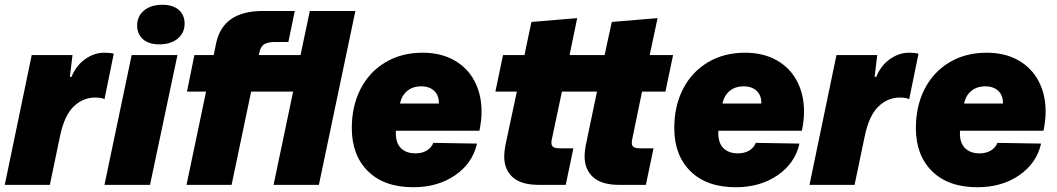

<svg xmlns="http://www.w3.org/2000/svg" viewBox="-22 -775 4431 805"><path d="M111 -544H282L271 -453H278Q297 -500 335 -527Q373 -554 415 -554Q439 -554 455 -550L416 -359Q405 -366 377 -366Q326 -366 287 -328.5Q248 -291 230 -206L187 0H-2Z M530 -544H722L607 0H416ZM553 -668Q553 -707 582 -731Q611 -755 659 -755Q703 -755 727.5 -733.5Q752 -712 752 -676Q752 -637 723 -613Q694 -589 646 -589Q602 -589 577.5 -610.5Q553 -632 553 -668Z M842 -391H762L793 -544H874L884 -593Q912 -729 1080 -729H1214L1187 -599H1132Q1103 -599 1087.5 -590.5Q1072 -582 1067 -560L1063 -544H1238L1277 -729H1468L1315 0H1125L1207 -391H1031L949 0H760Z M1453 -238Q1453 -330 1489.5 -401.5Q1526 -473 1593.5 -513.5Q1661 -554 1750 -554Q1826 -554 1882 -522.5Q1938 -491 1967.5 -435Q1997 -379 1997 -307Q1997 -269 1988 -227H1638Q1635 -180 1657 -156Q1679 -132 1720 -132Q1748 -132 1767.5 -144Q1787 -156 1795 -176L1978 -173Q1959 -90 1886 -40Q1813 10 1711 10Q1589 10 1521 -57Q1453 -124 1453 -238ZM1818 -341Q1819 -374 1799 -393.5Q1779 -413 1744 -413Q1708 -413 1685 -393.5Q1662 -374 1655 -341Z M2092 -120Q2092 -139 2097 -166L2145 -391H2055L2087 -544H2177L2206 -683L2398 -699L2366 -544H2513L2543 -683L2735 -699L2702 -544H2800L2768 -391H2670L2628 -188Q2627 -184 2627 -176Q2627 -163 2636 -158Q2645 -153 2664 -153H2718L2686 0H2573Q2501 0 2465 -32Q2429 -64 2429 -121Q2429 -139 2434 -166L2481 -391H2334L2291 -188Q2290 -184 2290 -177Q2290 -163 2299 -158Q2308 -153 2327 -153H2382L2350 0H2236Q2164 0 2128 -31.5Q2092 -63 2092 -120Z M2805 -238Q2805 -330 2841.5 -401.5Q2878 -473 2945.5 -513.5Q3013 -554 3102 -554Q3178 -554 3234 -522.5Q3290 -491 3319.5 -435Q3349 -379 3349 -307Q3349 -269 3340 -227H2990Q2987 -180 3009 -156Q3031 -132 3072 -132Q3100 -132 3119.5 -144Q3139 -156 3147 -176L3330 -173Q3311 -90 3238 -40Q3165 10 3063 10Q2941 10 2873 -57Q2805 -124 2805 -238ZM3170 -341Q3171 -374 3151 -393.5Q3131 -413 3096 -413Q3060 -413 3037 -393.5Q3014 -374 3007 -341Z M3485 -544H3656L3645 -453H3652Q3671 -500 3709 -527Q3747 -554 3789 -554Q3813 -554 3829 -550L3790 -359Q3779 -366 3751 -366Q3700 -366 3661 -328.5Q3622 -291 3604 -206L3561 0H3372Z M3818 -238Q3818 -330 3854.5 -401.5Q3891 -473 3958.5 -513.5Q4026 -554 4115 -554Q4191 -554 4247 -522.5Q4303 -491 4332.5 -435Q4362 -379 4362 -307Q4362 -269 4353 -227H4003Q4000 -180 4022 -156Q4044 -132 4085 -132Q4113 -132 4132.5 -144Q4152 -156 4160 -176L4343 -173Q4324 -90 4251 -40Q4178 10 4076 10Q3954 10 3886 -57Q3818 -124 3818 -238ZM4183 -341Q4184 -374 4164 -393.5Q4144 -413 4109 -413Q4073 -413 4050 -393.5Q4027 -374 4020 -341Z"/></svg>

Font: Mona Sans Black
Style: Italic
Weight: 900
Italic angle: -11.7°
Designer: Deni Anggara
Foundry: GitHub
Version: Version 2.000